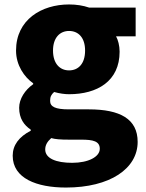

<svg xmlns="http://www.w3.org/2000/svg" viewBox="-20 -603 656 862"><path d="M276 239C474 239 598 154 598 34C598 -69 519 -112 379 -112H289C228 -112 205 -124 205 -150C205 -169 210 -178 223 -190C248 -183 271 -180 290 -180C416 -180 517 -238 517 -371C517 -398 510 -424 501 -440H589V-569H380C354 -578 323 -583 290 -583C167 -583 52 -515 52 -376C52 -310 89 -257 129 -229V-225C92 -199 66 -159 66 -119C66 -71 88 -41 118 -21V-16C65 11 37 49 37 96C37 198 145 239 276 239ZM290 -287C249 -287 218 -317 218 -376C218 -434 249 -464 290 -464C332 -464 362 -434 362 -376C362 -317 332 -287 290 -287ZM304 128C231 128 183 108 183 68C183 49 192 33 210 17C228 22 250 24 291 24H345C398 24 428 31 428 65C428 101 377 128 304 128Z"/></svg>

Font: Noto Sans CJK Black
Style: Bold
Weight: 900
Designer: Ryoko NISHIZUKA (kana & ideographs); Paul D. Hunt (Latin, Greek & Cyrillic); Wenlong ZHANG (bopomofo); Sandoll Communica
Foundry: Adobe Systems Incorporated
Version: Version 1.000;PS 1;hotconv 1.0.78;makeotf.lib2.5.61930